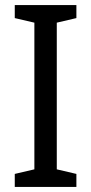

<svg xmlns="http://www.w3.org/2000/svg" viewBox="-20 -827 358 754"><path d="M280 -93H38V-144L115 -162V-738L38 -756V-807H280V-756L203 -738V-162L280 -144Z"/></svg>

Font: Noto Sans Telugu UI SemiCondensed
Style: Regular
Weight: 400
Width: 4
Designer: Jelle Bosma - Monotype Design Team
Foundry: Monotype Imaging Inc.
Version: Version 2.005; ttfautohint (v1.8.4.7-5d5b)